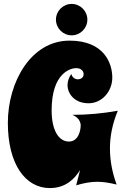

<svg xmlns="http://www.w3.org/2000/svg" viewBox="-20 -931 630 978"><path d="M580 -367C503 -353 425 -346 348 -346C391 -330 391 -295 391 -293C391 -267 380 -210 331 -210C281 -210 243 -264 243 -369C243 -561 341 -584 368 -584C395 -584 406 -567 406 -554C406 -540 397 -527 375 -527C375 -527 351 -527 343 -554C331 -537 324 -517 324 -498C324 -454 359 -405 431 -405C501 -405 552 -467 552 -536C552 -608 511 -724 334 -724C139 -724 20 -515 20 -305C20 -95 109 27 234 27C317 27 362 -23 388 -65L368 13C408 1 442 -5 475 -5C506 -5 537 0 574 9C551 -54 540 -115 540 -175C540 -238 553 -301 580 -367ZM265 -831C265 -787 301 -751 345 -751C389 -751 425 -787 425 -831C425 -875 389 -911 345 -911C301 -911 265 -875 265 -831Z"/></svg>

Font: Spicy Rice
Style: Regular
Weight: 400
Designer: Astigmatic (AOETI)
Foundry: Astigmatic (AOETI)
Version: Version 1.000